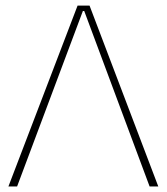

<svg xmlns="http://www.w3.org/2000/svg" viewBox="-20 -670 600 690"><path d="M277.8 -630.4H282.7L517.6 0H548.8L301.8 -649.9H258.8L10.3 0H41.5Z"/></svg>

Font: Estedad-FD VF
Style: Regular
Weight: 100
Designer: Amin Abedi
Version: Version 7.3